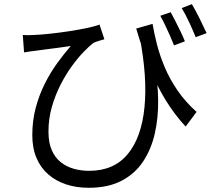

<svg xmlns="http://www.w3.org/2000/svg" viewBox="-20 -839 1040 925"><path d="M715 -724Q722.6 -678.4 736.2 -625.2Q749.8 -572 773.3 -515.9Q796.8 -459.9 834.1 -404.9Q871.4 -349.9 926.9 -299.8L874.4 -229.3Q819.2 -288.9 776.6 -359Q734 -429.2 700.1 -514.2Q666.2 -599.2 636.2 -701.5ZM89.8 -670.5Q113.3 -668.5 143.5 -670.5Q176.9 -671.9 221.9 -676.7Q266.8 -681.5 313.1 -688.6Q359.4 -695.7 398.6 -703.9Q437.7 -712.1 459.5 -720.5L482.9 -649.9Q473.1 -647.1 457.1 -642.3Q441 -637.6 429.6 -632Q411.1 -617.8 383.5 -589.5Q356 -561.2 326.5 -520.8Q296.9 -480.4 271.5 -430.4Q246 -380.4 229.7 -323.4Q213.5 -266.4 213.5 -204.7Q213.5 -151.6 229.5 -115.4Q245.4 -79.2 272.8 -57.5Q300.2 -35.8 335.5 -25.9Q370.8 -16 409.1 -16Q528.6 -16 595.2 -96.4Q661.8 -176.7 676.1 -322.5Q690.5 -468.3 652.3 -664.2L725.3 -529.1Q740.5 -443.1 741.9 -358Q743.2 -272.8 726 -196.6Q708.8 -120.4 669.7 -61.3Q630.6 -2.2 565.9 31.7Q501.2 65.7 407.3 65.7Q348.1 65.7 298.6 49.3Q249 32.9 212.3 1Q175.6 -30.9 155.6 -78.5Q135.6 -126.1 135.6 -188Q135.6 -258 152.1 -319.7Q168.6 -381.4 195.5 -435Q222.3 -488.6 255.3 -534.3Q288.3 -580 321.2 -617.4Q296.5 -613.8 263.6 -609.3Q230.7 -604.9 200.6 -601.1Q170.5 -597.2 152.1 -594.6Q137.9 -593.2 124.7 -591.2Q111.5 -589.2 95.9 -586.4ZM802.3 -780.2Q812.5 -761.8 825.3 -736.6Q838 -711.3 850.4 -686.1Q862.7 -660.9 870.8 -639.9L818.5 -620.4Q809.7 -643 798.2 -668.8Q786.6 -694.6 774.9 -719.3Q763.1 -744 752.1 -762.9ZM904.4 -819Q920.8 -791.5 941 -751Q961.1 -710.6 975.4 -679.3L922.8 -659.9Q909.1 -693.7 890.9 -732.8Q872.6 -772 855.4 -800.2Z"/></svg>

Font: Noto Sans SC Thin
Style: Regular
Weight: 100
Designer: Ryoko NISHIZUKA 西塚涼子 (kana, bopomofo & ideographs); Paul D. Hunt (Latin, Greek & Cyrillic); Sandoll Communications 산돌커뮤니
Foundry: Adobe
Version: Version 2.004-H2;hotconv 1.0.118;makeotfexe 2.5.65603